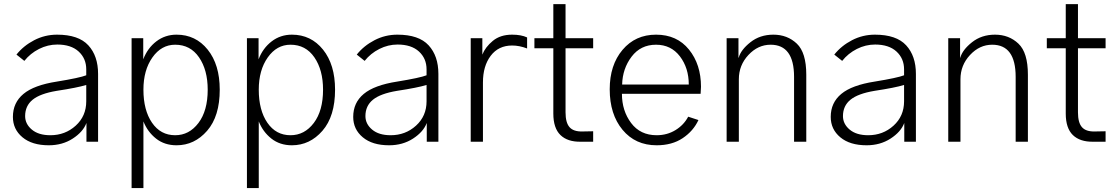

<svg xmlns="http://www.w3.org/2000/svg" viewBox="-20 -702 5531 951"><path d="M104.5 -127Q104.5 -87.9 137.7 -60.1Q170.9 -32.2 229.5 -32.2Q302.7 -32.2 355 -79.6Q407.2 -127 407.2 -200.2V-281.2Q363.3 -267.6 260.7 -252Q178.7 -238.3 141.6 -208Q104.5 -177.7 104.5 -127ZM43.9 -123Q43.9 -193.4 96.2 -236.8Q148.4 -280.3 261.7 -297.9Q375 -316.4 407.2 -329.1V-358.4Q407.2 -412.1 369.6 -446.8Q332 -481.4 263.7 -481.4Q216.8 -481.4 173.3 -459.5Q129.9 -437.5 100.6 -400.4L61.5 -431.6Q96.7 -475.6 149.4 -502.9Q202.1 -530.3 262.7 -530.3Q369.1 -530.3 417.5 -477.5Q465.8 -424.8 465.8 -335.9V0H408.2V-92.8Q391.6 -48.8 340.3 -15.6Q289.1 17.6 221.7 17.6Q138.7 17.6 91.3 -22Q43.9 -61.5 43.9 -123Z M690.4 -257.8Q690.4 -156.2 732.9 -94.2Q775.4 -32.2 847.7 -32.2Q917 -32.2 962.9 -92.8Q1008.8 -153.3 1008.8 -257.8Q1008.8 -355.5 965.8 -418Q922.9 -480.5 847.7 -480.5Q779.3 -480.5 734.9 -417.5Q690.4 -354.5 690.4 -257.8ZM631.8 229.5V-512.7H689.5V-408.2Q710.9 -463.9 754.4 -497.1Q797.9 -530.3 854.5 -530.3Q949.2 -530.3 1008.8 -456.1Q1068.4 -381.8 1068.4 -257.8Q1068.4 -126 1005.9 -54.2Q943.4 17.6 854.5 17.6Q794.9 17.6 752.9 -15.6Q710.9 -48.8 690.4 -100.6V229.5Z M1261.7 -257.8Q1261.7 -156.2 1304.2 -94.2Q1346.7 -32.2 1418.9 -32.2Q1488.3 -32.2 1534.2 -92.8Q1580.1 -153.3 1580.1 -257.8Q1580.1 -355.5 1537.1 -418Q1494.1 -480.5 1418.9 -480.5Q1350.6 -480.5 1306.2 -417.5Q1261.7 -354.5 1261.7 -257.8ZM1203.1 229.5V-512.7H1260.7V-408.2Q1282.2 -463.9 1325.7 -497.1Q1369.1 -530.3 1425.8 -530.3Q1520.5 -530.3 1580.1 -456.1Q1639.6 -381.8 1639.6 -257.8Q1639.6 -126 1577.1 -54.2Q1514.6 17.6 1425.8 17.6Q1366.2 17.6 1324.2 -15.6Q1282.2 -48.8 1261.7 -100.6V229.5Z M1790 -127Q1790 -87.9 1823.2 -60.1Q1856.4 -32.2 1915 -32.2Q1988.3 -32.2 2040.5 -79.6Q2092.8 -127 2092.8 -200.2V-281.2Q2048.8 -267.6 1946.3 -252Q1864.3 -238.3 1827.1 -208Q1790 -177.7 1790 -127ZM1729.5 -123Q1729.5 -193.4 1781.7 -236.8Q1834 -280.3 1947.3 -297.9Q2060.5 -316.4 2092.8 -329.1V-358.4Q2092.8 -412.1 2055.2 -446.8Q2017.6 -481.4 1949.2 -481.4Q1902.3 -481.4 1858.9 -459.5Q1815.4 -437.5 1786.1 -400.4L1747.1 -431.6Q1782.2 -475.6 1835 -502.9Q1887.7 -530.3 1948.2 -530.3Q2054.7 -530.3 2103 -477.5Q2151.4 -424.8 2151.4 -335.9V0H2093.8V-92.8Q2077.1 -48.8 2025.9 -15.6Q1974.6 17.6 1907.2 17.6Q1824.2 17.6 1776.9 -22Q1729.5 -61.5 1729.5 -123Z M2311.5 0V-512.7H2369.1V-431.6Q2383.8 -468.8 2420.9 -499.5Q2458 -530.3 2516.6 -530.3Q2561.5 -530.3 2590.8 -516.6V-461.9Q2552.7 -476.6 2516.6 -476.6Q2449.2 -476.6 2410.6 -425.8Q2372.1 -375 2372.1 -293.9V0Z M2627 -462.9V-512.7H2720.7V-681.6H2781.2V-512.7H2918V-462.9H2781.2V-145.5Q2781.2 -94.7 2800.8 -72.3Q2820.3 -49.8 2864.3 -50.8L2918 -51.8V0H2856.4Q2791 1 2755.9 -33.2Q2720.7 -67.4 2720.7 -139.6V-462.9Z M3000 -259.8Q3000 -379.9 3063.5 -455.1Q3127 -530.3 3229.5 -530.3Q3333 -530.3 3392.6 -456.5Q3452.1 -382.8 3452.1 -272.5Q3452.1 -260.7 3450.2 -237.3H3060.5Q3060.5 -153.3 3106 -92.8Q3151.4 -32.2 3232.4 -32.2Q3284.2 -32.2 3325.7 -57.6Q3367.2 -83 3388.7 -124L3439.5 -107.4Q3414.1 -52.7 3361.3 -17.6Q3308.6 17.6 3232.4 17.6Q3127 17.6 3063.5 -59.1Q3000 -135.7 3000 -259.8ZM3061.5 -283.2H3391.6Q3391.6 -365.2 3347.7 -422.9Q3303.7 -480.5 3229.5 -480.5Q3153.3 -480.5 3108.4 -421.4Q3063.5 -362.3 3061.5 -283.2Z M3579.1 0V-512.7H3637.7V-416H3638.7Q3649.4 -455.1 3696.8 -492.7Q3744.1 -530.3 3810.5 -530.3Q3879.9 -530.3 3926.8 -485.8Q3973.6 -441.4 3973.6 -332V0H3913.1V-321.3Q3913.1 -480.5 3796.9 -480.5Q3734.4 -480.5 3687 -429.7Q3639.6 -378.9 3639.6 -309.6V0Z M4155.3 -127Q4155.3 -87.9 4188.5 -60.1Q4221.7 -32.2 4280.3 -32.2Q4353.5 -32.2 4405.8 -79.6Q4458 -127 4458 -200.2V-281.2Q4414.1 -267.6 4311.5 -252Q4229.5 -238.3 4192.4 -208Q4155.3 -177.7 4155.3 -127ZM4094.7 -123Q4094.7 -193.4 4147 -236.8Q4199.2 -280.3 4312.5 -297.9Q4425.8 -316.4 4458 -329.1V-358.4Q4458 -412.1 4420.4 -446.8Q4382.8 -481.4 4314.5 -481.4Q4267.6 -481.4 4224.1 -459.5Q4180.7 -437.5 4151.4 -400.4L4112.3 -431.6Q4147.5 -475.6 4200.2 -502.9Q4252.9 -530.3 4313.5 -530.3Q4419.9 -530.3 4468.3 -477.5Q4516.6 -424.8 4516.6 -335.9V0H4459V-92.8Q4442.4 -48.8 4391.1 -15.6Q4339.8 17.6 4272.5 17.6Q4189.5 17.6 4142.1 -22Q4094.7 -61.5 4094.7 -123Z M4676.8 0V-512.7H4735.4V-416H4736.3Q4747.1 -455.1 4794.4 -492.7Q4841.8 -530.3 4908.2 -530.3Q4977.5 -530.3 5024.4 -485.8Q5071.3 -441.4 5071.3 -332V0H5010.7V-321.3Q5010.7 -480.5 4894.5 -480.5Q4832 -480.5 4784.7 -429.7Q4737.3 -378.9 4737.3 -309.6V0Z M5165 -462.9V-512.7H5258.8V-681.6H5319.3V-512.7H5456.1V-462.9H5319.3V-145.5Q5319.3 -94.7 5338.9 -72.3Q5358.4 -49.8 5402.3 -50.8L5456.1 -51.8V0H5394.5Q5329.1 1 5293.9 -33.2Q5258.8 -67.4 5258.8 -139.6V-462.9Z"/></svg>

Font: Gothic A1 Light
Style: Regular
Weight: 300
Version: Version 2.50